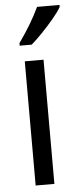

<svg xmlns="http://www.w3.org/2000/svg" viewBox="-55 -796 344 827"><g transform="rotate(-5 117.5 -383.0)"><path d="M146 0H65V-537H146ZM235 -757Q223 -736 199 -707.5Q175 -679 148.5 -651.5Q122 -624 101 -606H49V-617Q107 -699 138 -766H235Z"/></g></svg>

Font: Noto Sans Ethiopic ExtraCondensed
Style: Regular
Weight: 400
Width: 2
Designer: Monotype Design Team
Foundry: Monotype Imaging Inc.
Version: Version 2.102; ttfautohint (v1.8.4.7-5d5b)